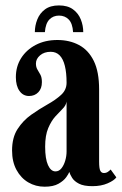

<svg xmlns="http://www.w3.org/2000/svg" viewBox="-20 -678 449 708"><path d="M144.5 10.5Q111.5 10.5 84.2 -5.5Q57 -21.5 40.8 -51.5Q24.5 -81.5 24.5 -123Q24.5 -171 44.8 -202.2Q65 -233.5 95 -254.8Q125 -276 155 -292.8Q185 -309.5 205.2 -328Q225.5 -346.5 225.5 -373Q225.5 -409.5 219.2 -435Q213 -460.5 200 -473.8Q187 -487 167 -487Q143 -487 127.8 -474Q112.5 -461 112.5 -444Q112.5 -430.5 118 -421.5Q123.5 -412.5 129 -402.5Q134.5 -392.5 134.5 -375Q134.5 -351.5 121.2 -337.8Q108 -324 87 -324Q65 -324 51.8 -342.8Q38.5 -361.5 38.5 -393.5Q38.5 -433 58 -463.8Q77.5 -494.5 112 -512.5Q146.5 -530.5 191.5 -530.5Q236.5 -530.5 271.2 -512Q306 -493.5 325.8 -453.5Q345.5 -413.5 345.5 -348V-82Q345.5 -57 349.8 -48.5Q354 -40 363 -40Q372 -40 378.5 -44.8Q385 -49.5 388 -53L409 -24Q401 -12.5 377 -2Q353 8.5 321 8.5Q289 8.5 271.5 -0.5Q254 -9.5 246.2 -21.8Q238.5 -34 235.5 -44Q233.5 -37.5 224.2 -24.5Q215 -11.5 195.8 -0.5Q176.5 10.5 144.5 10.5ZM184.5 -46Q197.5 -46 206.5 -57.2Q215.5 -68.5 220.5 -85.5Q225.5 -102.5 225.5 -119.5V-303.5Q223.5 -289.5 211.2 -277.2Q199 -265 184 -248.5Q169 -232 157.8 -205.5Q146.5 -179 146.5 -137Q146.5 -92.5 157 -69.2Q167.5 -46 184.5 -46ZM197.5 -658Q229.5 -658 249.2 -643.5Q269 -629 278 -606.2Q287 -583.5 287 -559.5H249.5Q247.5 -591.5 233.5 -606Q219.5 -620.5 197.5 -620.5Q176 -620.5 162 -606Q148 -591.5 145.5 -559.5H108.5Q108.5 -583.5 117.5 -606.2Q126.5 -629 146 -643.5Q165.5 -658 197.5 -658Z"/></svg>

Font: Imbue Thin 10pt
Style: Bold
Weight: 700
Version: Version 1.102